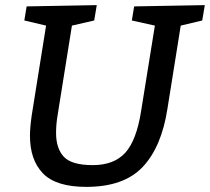

<svg xmlns="http://www.w3.org/2000/svg" viewBox="-20 -720 820 750"><path d="M686 -620 634 -295Q611 -146 537.5 -68Q464 10 317 10Q199 10 148 -42.5Q97 -95 97 -190Q97 -221 104 -270L160 -620L75 -640L84 -695L358 -700L348 -640L261 -620L205 -270Q199 -234 199 -201Q199 -140 229.5 -107.5Q260 -75 342.5 -75Q425 -75 469 -123Q513 -171 531 -285L585 -620L495 -640L504 -695L780 -700L770 -640Z"/></svg>

Font: Bitter
Style: Italic
Weight: 400
Italic angle: -9°
Designer: Sol Matas
Foundry: Sol Matas
Version: Version 1.001